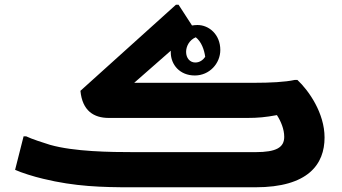

<svg xmlns="http://www.w3.org/2000/svg" viewBox="-20 -794 1449 814"><path d="M1241 -455H1229C1189 -446 1123 -443 1060 -443H549L704 -579V-572C704 -520 742 -474 806 -474C868 -474 914 -525 914 -582C914 -648 866 -688 817 -688C809 -688 802 -687 794 -686L737 -774H726L321 -409C329 -324 378 -294 441 -294H1029C1073 -294 1106 -297 1154 -306C1171 -280 1185 -246 1185 -214C1185 -169 1152 -149 1063 -149H549C447 -149 294 -151 192 -180C169 -187 113 -205 91 -216H80L44 -74C70 -62 124 -45 163 -36C298 -3 414 0 535 0H1063C1287 0 1356 -98 1356 -211C1356 -314 1290 -409 1241 -455ZM808 -529C785 -529 769 -548 769 -574C769 -597 782 -624 810 -636C834 -617 846 -583 850 -553C841 -540 827 -529 808 -529Z"/></svg>

Font: Kufam Arabic Latin Roman Bold
Style: Regular
Weight: 700
Designer: Wael Morcos & Artur Schmal
Version: Version 1.200;PS 001.200;hotconv 1.0.88;makeotf.lib2.5.64775